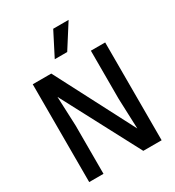

<svg xmlns="http://www.w3.org/2000/svg" viewBox="-217 -1059 1084 1187"><g transform="rotate(-30 325.0 -466.0)"><path d="M262.2 -764.2 348.1 -932.1H458L351.1 -764.2ZM66.9 0V-698.2H199.2L490.2 -138.2L481.9 -354V-698.2H584V0H453.1L160.2 -554.2L168.9 -345.2V0Z"/></g></svg>

Font: Azeret Mono
Style: Regular
Weight: 400
Designer: Martin Vácha
Foundry: Displaay
Version: Version 1.002